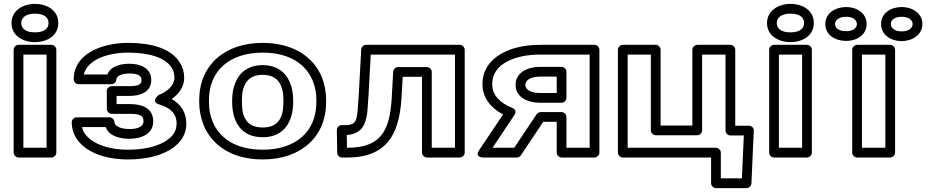

<svg xmlns="http://www.w3.org/2000/svg" viewBox="-20 -783 4773 985"><path d="M219 -25H100V-503H219ZM244 25C255 25 269 15 269 0V-528C269 -539 259 -553 244 -553H75C64 -553 50 -543 50 -528V0C50 11 60 25 75 25ZM159 -617C110 -617 89 -638 89 -665C89 -691 111 -713 159 -713C208 -713 229 -693 229 -665C229 -637 208 -617 159 -617ZM159 -567C222 -567 279 -600 279 -665C279 -730 222 -763 159 -763C97 -763 39 -728 39 -665C39 -600 97 -567 159 -567Z M766 -160C766 -230 707 -249 645 -249H578V-291H645C702 -291 756 -312 756 -373C756 -434 699 -456 645 -456C601 -456 548 -445 531 -401H410C428 -476 531 -513 637 -513C749 -513 828 -486 860 -437C870 -422 875 -404 875 -384C875 -345 840 -314 793 -295C793 -295 751 -261 795 -248C853 -230 886 -202 886 -149C886 -105 860 -76 821 -54C779 -30 714 -15 637 -15C531 -15 451 -48 416 -96C408 -106 404 -118 401 -131H522C541 -82 599 -71 645 -71C702 -71 766 -94 766 -160ZM716 -160C716 -139 696 -121 645 -121C592 -121 567 -140 567 -156C567 -167 557 -181 542 -181H373C362 -181 348 -171 348 -156C348 -123 358 -93 376 -67C425 1 523 35 637 35C720 35 793 19 846 -11C892 -37 936 -81 936 -149C936 -208 905 -250 861 -275C895 -299 925 -335 925 -384C925 -413 917 -440 902 -463C855 -537 753 -563 637 -563C600 -563 565 -559 532 -551C447 -531 358 -479 358 -376C358 -365 368 -351 383 -351H552C563 -351 577 -361 577 -376C577 -389 596 -406 645 -406C692 -406 706 -392 706 -373C706 -353 696 -341 645 -341H553C542 -341 528 -331 528 -316V-224C528 -213 538 -199 553 -199H645C704 -199 716 -188 716 -160Z M1327 -513C1469 -513 1551 -451 1585 -367C1597 -338 1603 -305 1603 -269V-259C1603 -105 1494 -15 1328 -15C1186 -15 1104 -77 1070 -161C1058 -190 1052 -223 1052 -259V-269C1052 -423 1161 -513 1327 -513ZM1653 -259V-269C1653 -311 1646 -349 1632 -385C1590 -490 1485 -563 1327 -563C1133 -563 1002 -449 1002 -269V-259C1002 -217 1010 -179 1024 -143C1066 -38 1170 35 1328 35C1522 35 1653 -79 1653 -259ZM1484 -269C1484 -357 1444 -449 1327 -449C1211 -449 1171 -356 1171 -269V-259C1171 -169 1209 -79 1328 -79C1445 -79 1484 -170 1484 -259ZM1434 -269V-259C1434 -181 1409 -129 1328 -129C1246 -129 1221 -181 1221 -259V-269C1221 -345 1248 -399 1327 -399C1407 -399 1434 -346 1434 -269Z M2314 -503V-25H2195V-414C2195 -429 2181 -439 2170 -439H2022C2008 -439 1998 -427 1997 -415L1991 -304C1983 -136 1953 -25 1763 -25H1760L1759 -91C1844 -95 1859 -158 1865 -214C1867 -238 1869 -268 1871 -302L1882 -503ZM2364 -528C2364 -539 2354 -553 2339 -553H1858C1846 -553 1834 -543 1833 -529L1821 -304C1819 -270 1817 -242 1815 -219C1809 -163 1805 -141 1751 -141H1733C1718 -141 1708 -128 1708 -115L1710 1C1710 14 1722 25 1735 25H1763C1991 25 2033 -131 2041 -302L2046 -389H2145V0C2145 11 2155 25 2170 25H2339C2350 25 2364 15 2364 0Z M2750 -503H3005V-25H2886V-183C2886 -198 2872 -208 2861 -208H2754C2746 -208 2737 -203 2733 -197L2618 -25H2507L2619 -193C2623 -198 2634 -219 2607 -230C2547 -254 2505 -293 2505 -352C2505 -457 2625 -503 2750 -503ZM2561 -196 2439 -14C2412 26 2460 25 2460 25H2632C2640 25 2647 21 2652 14L2767 -158H2836V0C2836 11 2846 25 2861 25H3030C3041 25 3055 15 3055 0V-528C3055 -539 3045 -553 3030 -553H2750C2706 -553 2667 -548 2631 -539C2542 -516 2455 -458 2455 -352C2455 -277 2503 -226 2561 -196ZM2625 -347C2625 -282 2691 -256 2747 -256H2861C2876 -256 2886 -270 2886 -281V-415C2886 -430 2872 -440 2861 -440H2750C2691 -440 2625 -414 2625 -347ZM2675 -347C2675 -369 2698 -390 2750 -390H2836V-306H2747C2698 -306 2675 -327 2675 -347Z M3200 -503H3319V-114C3319 -99 3333 -89 3344 -89H3557C3572 -89 3582 -103 3582 -114V-503H3702V-113C3702 -98 3716 -88 3727 -88H3796L3786 132H3678V0C3678 -15 3664 -25 3653 -25H3200ZM3175 -553C3164 -553 3150 -543 3150 -528V0C3150 11 3160 25 3175 25H3628V157C3628 168 3638 182 3653 182H3810C3822 182 3834 172 3835 158L3847 -112C3848 -128 3835 -138 3822 -138H3752V-528C3752 -539 3742 -553 3727 -553H3557C3546 -553 3532 -543 3532 -528V-139H3369V-528C3369 -539 3359 -553 3344 -553Z M4095 -25H3976V-503H4095ZM4120 25C4131 25 4145 15 4145 0V-528C4145 -539 4135 -553 4120 -553H3951C3940 -553 3926 -543 3926 -528V0C3926 11 3936 25 3951 25ZM4035 -617C3986 -617 3965 -638 3965 -665C3965 -691 3987 -713 4035 -713C4084 -713 4105 -693 4105 -665C4105 -637 4084 -617 4035 -617ZM4035 -567C4098 -567 4155 -600 4155 -665C4155 -730 4098 -763 4035 -763C3973 -763 3915 -728 3915 -665C3915 -600 3973 -567 4035 -567Z M4522 -25H4402V-503H4522ZM4547 25C4558 25 4572 15 4572 0V-528C4572 -539 4562 -553 4547 -553H4377C4366 -553 4352 -543 4352 -528V0C4352 11 4362 25 4377 25ZM4321 -623C4281 -623 4264 -641 4264 -660C4264 -678 4282 -697 4321 -697C4359 -697 4376 -678 4376 -660C4376 -641 4360 -623 4321 -623ZM4321 -573C4374 -573 4426 -603 4426 -660C4426 -716 4374 -747 4321 -747C4268 -747 4214 -717 4214 -660C4214 -602 4267 -573 4321 -573ZM4606 -622C4567 -622 4550 -641 4550 -660C4550 -678 4567 -697 4606 -697C4644 -697 4662 -678 4662 -660C4662 -641 4644 -622 4606 -622ZM4606 -572C4659 -572 4712 -604 4712 -660C4712 -716 4659 -747 4606 -747C4553 -747 4500 -717 4500 -660C4500 -603 4552 -572 4606 -572Z"/></svg>

Font: Asimov
Style: XWidOu
Weight: 500
Designer: Google
Version: Version 2.000980; 2014